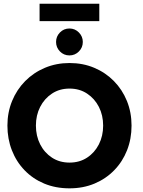

<svg xmlns="http://www.w3.org/2000/svg" viewBox="-20 -1016 782 1048"><path d="M176 -330.5Q176 -274 199.2 -228.2Q222.5 -182.5 263.8 -155.5Q305 -128.5 359.5 -128.5Q414 -128.5 455.2 -155.5Q496.5 -182.5 519.8 -228.2Q543 -274 543 -330.5Q543 -387 519.8 -432.5Q496.5 -478 455.2 -505.2Q414 -532.5 359.5 -532.5Q305 -532.5 263.8 -505.2Q222.5 -478 199.2 -432.5Q176 -387 176 -330.5ZM20.5 -330.5Q20.5 -402.5 46 -464.8Q71.5 -527 117.5 -573.5Q163.5 -620 225.5 -646Q287.5 -672 359.5 -672Q432.5 -672 494.2 -646Q556 -620 601.8 -573.5Q647.5 -527 672.8 -464.8Q698 -402.5 698 -330.5Q698 -258 673.5 -195.8Q649 -133.5 603.5 -86.8Q558 -40 496 -14Q434 12 359.5 12Q283.5 12 221.2 -14Q159 -40 114 -86.8Q69 -133.5 44.8 -195.8Q20.5 -258 20.5 -330.5ZM359 -713.5Q328.5 -713.5 307.2 -735.2Q286 -757 286 -787Q286 -817 307.2 -838.8Q328.5 -860.5 359 -860.5Q389 -860.5 410.5 -838.8Q432 -817 432 -787Q432 -756.5 410.5 -735Q389 -713.5 359 -713.5ZM196 -900.5V-995.5H522V-900.5Z"/></svg>

Font: League Spartan Thin
Style: Bold
Weight: 700
Version: Version 2.002